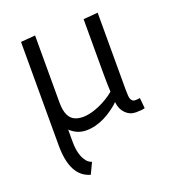

<svg xmlns="http://www.w3.org/2000/svg" viewBox="-145 -687 956 1046"><g transform="rotate(-20 332.5 -163.5)"><path d="M202.1 245.1Q92.3 215.8 92.3 34.7V-564.9L176.3 -571.8V-182.1Q176.3 -90.8 229.5 -71.8Q283.2 -52.7 366.2 -87.9Q418 -110.4 457.5 -143.6Q455.1 -193.4 455.1 -253.4V-564.9L539.1 -571.8V-126.5Q539.1 -84 543.5 -72.8Q550.8 -53.7 567.9 -53.7Q585 -53.7 596.2 -56.2L602.1 4.4Q585.9 9.8 550.8 9.8Q515.6 9.8 491 -14.6Q466.3 -39.1 461.9 -79.1V-82.5Q460.9 -81.5 459.7 -80.1Q458.5 -78.6 449.2 -70.1Q439.9 -61.5 418.2 -45.9Q396.5 -30.3 371.6 -17.6Q316.4 9.8 263.4 9.8Q210.4 9.8 170.4 -28.3V41Q170.4 121.6 203.1 161.1Q214.8 175.3 232.4 181.2Z"/></g></svg>

Font: Duru Sans
Style: Regular
Weight: 400
Designer: Onur Yazõcõgil
Foundry: Onur Yazõcõgil
Version: Version 1.001